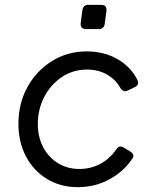

<svg xmlns="http://www.w3.org/2000/svg" viewBox="-20 -760 652 792"><path d="M301 12Q229 12 173.5 -22Q118 -56 87 -115Q56 -174 56 -249Q56 -334 93.5 -401.5Q131 -469 195 -508.5Q259 -548 338 -548Q409 -548 464 -516.5Q519 -485 546 -432Q557 -410 535 -400L508 -387Q489 -377 476 -398Q457 -432 421.5 -452.5Q386 -473 339 -473Q280 -473 234 -441.5Q188 -410 162 -359Q136 -308 136 -249Q136 -195 158 -153Q180 -111 219 -87Q258 -63 307 -63Q355 -63 394.5 -84.5Q434 -106 459 -143Q471 -163 491 -151L516 -136Q538 -122 526 -106Q492 -54 432.5 -21Q373 12 301 12ZM335 -640Q310 -640 313 -666L320 -718Q323 -740 345 -740H397Q422 -740 419 -714L412 -662Q409 -640 387 -640Z"/></svg>

Font: Pitagon Sans Text
Style: Italic
Weight: 400
Italic angle: -8°
Designer: Travis Tran
Foundry: Pitagon
Version: Version 1.001; ttfautohint (v1.8.4.7-5d5b);gftools[0.9.26]